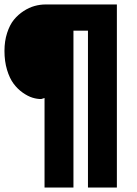

<svg xmlns="http://www.w3.org/2000/svg" viewBox="-23 -720 613 860"><path d="M162 -276.5Q143.5 -276 122.5 -282.5Q101.5 -289 78.8 -305Q56 -321 38 -345Q20 -369 8.5 -407.2Q-3 -445.5 -3 -492Q-3 -536 8.8 -572.2Q20.5 -608.5 39.2 -631.5Q58 -654.5 82.8 -670.5Q107.5 -686.5 132 -693.2Q156.5 -700 181 -700H500.5V120H371V-582.5H306V120H176.5V-281Z"/></svg>

Font: League Mono Narrow ExtraBold
Style: Regular
Weight: 800
Width: 3
Designer: Tyler Finck
Foundry: The League of Moveable Type / Tyler Finck
Version: Version 2.210